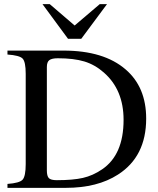

<svg xmlns="http://www.w3.org/2000/svg" viewBox="-20 -906 762 926"><path d="M496 -886 372 -719H308L185 -886H220L340 -783L461 -886ZM16 -662H286Q481 -662 586 -571Q685 -486 685 -334Q685 -151 549 -64Q450 0 297 0H16V-19Q74 -23 89 -39.5Q104 -56 104 -115V-550Q104 -608 89 -623.5Q74 -639 16 -643ZM206 -583V-84Q206 -57 215.5 -47Q225 -37 254 -37Q332 -37 380 -48Q428 -59 472 -89Q576 -159 576 -328Q576 -473 481 -556Q438 -594 387 -609.5Q336 -625 259 -625Q230 -625 218 -616Q206 -607 206 -583Z"/></svg>

Font: STIX
Style: Regular
Weight: 400
Designer: MicroPress Inc., with final additions and corrections provided by Coen Hoffman, Elsevier (retired)
Version: Version 1.1.1